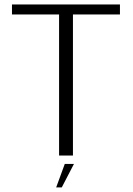

<svg xmlns="http://www.w3.org/2000/svg" viewBox="-20 -695 594 858"><path d="M244 0H306V-630.5H516V-675H33.5V-630.5H244ZM231 142.5H256L310.5 37.5H269.5Z"/></svg>

Font: Anybody Thin Light
Style: Regular
Weight: 300
Version: Version 1.113;gftools[0.9.25]